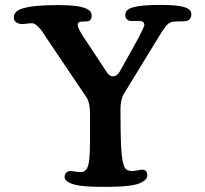

<svg xmlns="http://www.w3.org/2000/svg" viewBox="-20 -729 810 758"><path d="M455.1 -450.7 508.3 -545.9Q549.8 -621.6 549.8 -629.9Q549.8 -646 529.8 -646.5Q524.9 -646.5 512.9 -646Q501 -645.5 496.1 -646Q487.8 -646.5 481.2 -652.6Q474.6 -658.7 474.6 -669.9Q474.6 -683.1 485.4 -691.4Q496.1 -699.7 527.1 -704.6Q558.1 -709.5 612.3 -709.5Q681.6 -709.5 708.5 -700.7Q735.4 -691.9 735.4 -673.3Q735.4 -646.5 708 -645Q701.7 -644.5 690.2 -644.5Q678.7 -644.5 668.9 -644Q649.9 -643.6 636 -627Q622.1 -610.4 592.8 -561Q587.9 -553.2 585.4 -548.8L474.6 -367.7Q467.8 -356.9 464.6 -349.9Q461.4 -342.8 458.5 -329.1Q455.6 -315.4 455.6 -296.9Q455.6 -192.9 458.7 -140.6Q461.9 -88.4 471.7 -68.8Q477.5 -55.7 497.6 -53.7Q508.3 -53.2 522.9 -56.4Q537.6 -59.6 543.9 -59.1Q561.5 -57.6 561.5 -36.1Q561.5 -23.9 547.4 -14.2Q533.2 -4.4 514.2 0Q477.5 8.8 396 8.8Q316.9 8.8 285.6 2.4Q234.9 -8.3 234.9 -30.3Q234.9 -38.6 240.5 -45.7Q246.1 -52.7 255.9 -53.7Q261.7 -54.2 277.6 -51.5Q293.5 -48.8 303.2 -49.8Q320.3 -52.7 326.2 -70.3Q329.6 -79.6 331.5 -91.8Q333.5 -104 334.5 -131.1Q335.4 -158.2 335.4 -174.6Q335.4 -190.9 335.4 -240.7Q335.4 -266.1 335.4 -279.8Q335.4 -323.2 322.3 -343.3L168.5 -571.8Q154.3 -594.2 146.2 -605.5Q138.2 -616.7 127.2 -626.7Q116.2 -636.7 107.4 -637.2Q99.1 -637.7 85 -635.5Q70.8 -633.3 63.5 -634.3Q34.7 -637.2 34.7 -661.1Q34.7 -685.1 69.8 -695.8Q112.3 -709 209 -709Q295.4 -709 323.7 -693.4Q341.8 -685.5 341.8 -667Q341.8 -646.5 324.2 -644.5Q321.8 -644.5 313.5 -644.3Q305.2 -644 301.3 -643.6Q286.6 -642.6 286.6 -631.3Q286.6 -618.7 310.1 -582.5L403.3 -441.4Q413.1 -427.7 425.3 -427.7Q443.4 -427.7 455.1 -450.7Z"/></svg>

Font: Cooper* Medium
Style: Regular
Weight: 500
Designer: Owen Earl
Foundry: indestructible type*
Version: Version 0.001